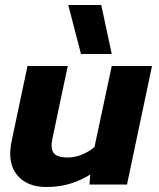

<svg xmlns="http://www.w3.org/2000/svg" viewBox="-20 -738 636 768"><path d="M304 -522 253 -718H385L427 -522ZM165 10Q87 10 47.5 -39Q8 -88 27 -176L90 -474H251L190 -185Q181 -145 194.5 -126.5Q208 -108 251 -108Q280 -108 308.5 -120Q337 -132 358 -150L427 -474H588L488 0H338L341 -40Q307 -18 263 -4Q219 10 165 10Z"/></svg>

Font: Kanit SemiBold
Style: Italic
Weight: 600
Italic angle: -12°
Designer: Katatrad Team
Foundry: CadsonDemak
Version: Version 2.000; ttfautohint (v1.8.3)